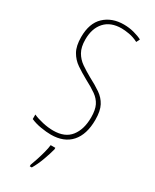

<svg xmlns="http://www.w3.org/2000/svg" viewBox="-238 -785 864 1068"><g transform="rotate(30 194.5 -251.5)"><path d="M346 -185Q346 -91 301 -40.5Q256 10 172 10Q144 10 107.5 4Q71 -2 42 -15V-44Q68 -32 104 -24Q140 -16 172 -16Q247 -16 283 -62Q319 -108 319 -185Q319 -233 305 -261.5Q291 -290 262 -310.5Q233 -331 189 -354Q151 -375 118.5 -397Q86 -419 66.5 -453.5Q47 -488 47 -545Q47 -634 95 -679Q143 -724 219 -724Q253 -724 285 -715.5Q317 -707 337 -696L326 -674Q297 -689 268 -694Q239 -699 219 -699Q149 -699 111.5 -657.5Q74 -616 74 -545Q74 -496 91.5 -465.5Q109 -435 138 -415Q167 -395 201 -376Q247 -352 279 -330Q311 -308 328.5 -275Q346 -242 346 -185ZM231 71Q222 105 207 146Q192 187 172 221H159V211Q166 193 175 165.5Q184 138 191.5 109.5Q199 81 201 61H231Z"/></g></svg>

Font: Noto Sans Lao UI ExtCond Thin
Style: Regular
Weight: 100
Width: 2
Designer: Monotype Design Team
Foundry: Monotype Imaging Inc.
Version: Version 2.000; ttfautohint (v1.8.4.7-5d5b)